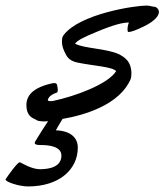

<svg xmlns="http://www.w3.org/2000/svg" viewBox="-205 -426 592 691"><path d="M0 -93C2 -94 3 -98 3 -102C3 -109 1 -117 0 -122C-2 -125 -4 -127 -9 -127C-15 -127 -22 -125 -34 -122C-65 -113 -110 -95 -110 -48C-110 -13 -93 -3 -79 3C-73 7 -66 10 -61 10C-57 10 -53 11 -48 11C-43 11 -39 11 -33 10H-32C-48 35 -61 54 -77 81C-79 84 -80 86 -80 88C-80 96 -66 96 -57 96C-31 96 16 100 16 134C16 173 -24 183 -61 183C-94 183 -130 158 -134 158C-143 158 -181 213 -184 218C-185 219 -185 220 -185 220C-185 229 -136 245 -104 245C7 245 75 185 75 105C75 72 52 45 -4 43C1 34 10 18 20 2C102 -12 226 -50 265 -141C267 -146 268 -154 268 -162C268 -175 265 -190 259 -200C253 -211 242 -221 225 -230C179 -252 97 -251 65 -269C73 -280 95 -292 142 -311C206 -338 238 -345 259 -345C256 -338 254 -329 254 -321C254 -318 254 -315 255 -313C255 -311 256 -311 259 -311C266 -311 283 -316 317 -333C352 -351 367 -369 367 -383C367 -392 359 -402 348 -402C341 -402 335 -406 323 -406C279 -406 83 -376 25 -301C20 -295 18 -289 18 -277C18 -263 21 -253 27 -240C35 -223 42 -208 73 -201C130 -189 200 -186 213 -170C183 -122 63 -79 -13 -63C-13 -63 -17 -62 -22 -62C-26 -62 -31 -62 -33 -65C-31 -83 -5 -91 0 -93Z"/></svg>

Font: Oregano
Style: Italic
Weight: 400
Italic angle: -12°
Designer: Astigmatic (AOETI)
Foundry: Astigmatic (AOETI)
Version: Version 1.000